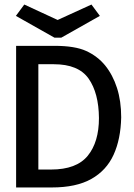

<svg xmlns="http://www.w3.org/2000/svg" viewBox="-20 -825 590 846"><path d="M51 1V-623H221Q310 -623 359.5 -600.5Q409 -578 443 -537Q477 -495 495.5 -437.5Q514 -380 514 -308Q512 -212 480.5 -143Q449 -74 382.5 -36.5Q316 1 208 1ZM149 -78H205Q317 -78 366.5 -138.5Q416 -199 416 -305Q415 -415 370.5 -478.5Q326 -542 217 -542H149ZM383 -805 420 -755 250 -659H220L50 -755L87 -805L234 -737Z"/></svg>

Font: Inconsolata SemiExpanded SemiBold
Style: Regular
Weight: 600
Width: 6
Monospace: yes
Designer: Raph Levien, Cyreal, Brenton Simpson
Foundry: Raph Levien, Cyreal, Google
Version: Version 3.001; ttfautohint (v1.8.2.53-6de2)